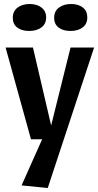

<svg xmlns="http://www.w3.org/2000/svg" viewBox="-20 -748 491 961"><path d="M191 -51H135L8 -510H145L236 -120L333 -510H451L219 193L88 180ZM211 -661Q211 -628 187 -610.5Q163 -593 126 -593Q89 -593 66.5 -610Q44 -627 44 -659Q44 -692 68 -710Q92 -728 129 -728Q165 -728 188 -710Q211 -692 211 -661ZM417 -661Q417 -628 393.5 -610.5Q370 -593 333 -593Q296 -593 273.5 -610Q251 -627 251 -659Q251 -692 275 -710Q299 -728 336 -728Q372 -728 394.5 -710.5Q417 -693 417 -661Z"/></svg>

Font: Sansita Medium
Style: Regular
Weight: 500
Designer: Pablo Cosgaya
Foundry: Omnibus-Type
Version: Version 1.006